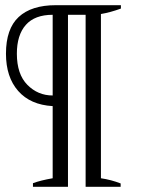

<svg xmlns="http://www.w3.org/2000/svg" viewBox="-20 -720 548 740"><path d="M107 -14Q137 -25 183 -33V-311Q97 -316 50 -369.5Q3 -423 3 -513Q3 -609 52 -654.5Q101 -700 195 -700H446V-687Q405 -672 369 -666V-33Q409 -27 445 -13V0H310V-663H242V0H107ZM183 -663Q114 -663 79.5 -624Q45 -585 45 -513Q45 -434 85.5 -393Q126 -352 183 -352Z"/></svg>

Font: Trirong Medium
Style: Italic
Weight: 500
Italic angle: -12°
Designer: Katatrad Team
Foundry: CadsonDemak
Version: Version 1.001